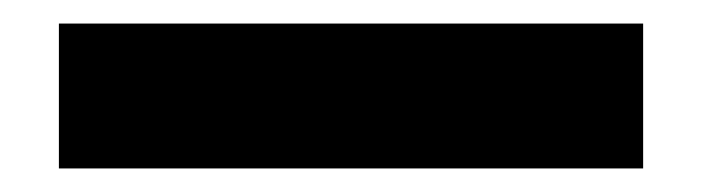

<svg xmlns="http://www.w3.org/2000/svg" viewBox="-20 47 596 163"><path d="M526 190H30V67H526Z"/></svg>

Font: IBM Plex Sans
Style: Bold
Weight: 700
Designer: Mike Abbink, Paul van der Laan, Pieter van Rosmalen
Foundry: Bold Monday
Version: Version 3.201